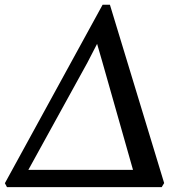

<svg xmlns="http://www.w3.org/2000/svg" viewBox="-37 -766 742 786"><path d="M-8.5 0 -17 -16 383 -746.5H413L635 -16.5L625 0ZM360.5 -586.5 321 -510 79 -70.5H507.5L381.5 -514Z"/></svg>

Font: Merriweather Text Regular
Style: Italic
Weight: 400
Italic angle: -7.8°
Designer: Eben Sorkin
Foundry: Eben Sorkin
Version: Version 2.100; ttfautohint (v1.7.19-72a1) -l 8 -r 50 -G 200 